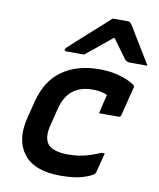

<svg xmlns="http://www.w3.org/2000/svg" viewBox="-90 -878 795 960"><g transform="rotate(10 308.0 -398.5)"><path d="M381 -547Q433 -547 471.5 -537.5Q510 -528 534 -516Q558 -504 566 -496Q569 -492 567 -486L530 -339Q528 -330 516 -330H419L421 -340Q426 -362 431.5 -385Q437 -408 442 -427Q427 -434 409.5 -437.5Q392 -441 367 -441Q307 -441 268 -411.5Q229 -382 212 -317L191 -233Q171 -159 203 -127Q232 -100 300 -100Q347 -100 385.5 -109.5Q424 -119 464 -137H482Q475 -112 469 -87Q463 -62 456 -37Q454 -31 451 -28Q438 -16 395.5 -2.5Q353 11 282 11Q149 11 95 -59.5Q41 -130 70 -245L92 -332Q120 -442 196 -494.5Q272 -547 381 -547ZM404 -808H481Q489 -808 493.5 -804Q498 -800 507 -786Q512 -777 524.5 -756.5Q537 -736 553.5 -709Q570 -682 586.5 -655Q603 -628 616 -606H528Q510 -606 501 -617Q494 -627 476 -651Q458 -675 431 -713H425Q381 -677 350.5 -651.5Q320 -626 294 -606H204Q193 -606 195 -615Q196 -620 200.5 -624Q205 -628 221 -643Q236 -657 261 -679.5Q286 -702 314 -727Q342 -752 366.5 -774Q391 -796 404 -808Z"/></g></svg>

Font: Recursive Mn Lnr St SmB
Style: Italic
Weight: 600
Italic angle: -15°
Monospace: yes
Version: Version 1.079;hotconv 1.0.112;makeotfexe 2.5.65598; ttfautoh